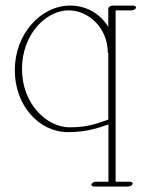

<svg xmlns="http://www.w3.org/2000/svg" viewBox="-20 -475 557 703"><path d="M478 -447.8C478 -451.7 473.6 -454.6 467.8 -454.6H392.6C385.7 -454.6 376.5 -449.7 376.5 -443.8V-376.5C348.6 -422.4 298.8 -454.6 237.3 -454.6C128.9 -454.6 34.2 -350.1 34.2 -218.3C34.2 -86.9 124.5 8.8 228.5 8.8C297.9 8.8 340.8 -6.8 377 -19.5V190.4H331.1C324.2 190.4 316.9 194.3 314.9 199.2C313 204.1 317.9 208 324.7 208H449.2C456.1 208 463.4 204.1 465.3 199.2C467.3 194.3 462.4 190.4 455.6 190.4H403.3V-437H461.4C468.3 -437 478 -441.4 478 -447.8ZM376.5 -37.1C336.4 -23.4 302.7 -8.8 234.9 -8.8C151.9 -8.8 60.5 -93.8 60.5 -222.7C60.5 -253.9 65.9 -282.7 75.2 -308.6C105 -390.6 171.9 -437 231 -437C307.6 -437 374.5 -369.1 374.5 -284.2C374.5 -282.7 375.5 -281.2 376.5 -280.3Z"/></svg>

Font: WireWyrm
Style: Light
Weight: 200
Version: Version 001.000